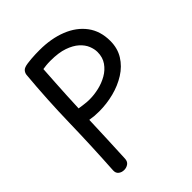

<svg xmlns="http://www.w3.org/2000/svg" viewBox="-219 -911 1056 1056"><g transform="rotate(-45 308.5 -383.0)"><path d="M121 -736Q123 -750 132.5 -760.5Q142 -771 170 -775Q184 -777 201 -778.5Q218 -780 235.5 -780.5Q253 -781 268 -781Q358 -781 428.5 -753Q499 -725 539 -671.5Q579 -618 579 -541Q579 -484 552 -440.5Q525 -397 479 -368Q433 -339 376.5 -324.5Q320 -310 261 -310Q242 -310 224.5 -311.5Q207 -313 190 -316Q187 -245 184.5 -172.5Q182 -100 178 -26Q177 -5 163 5Q149 15 131 15Q112 15 98.5 4.5Q85 -6 86 -27Q97 -204 101 -382Q105 -560 121 -736ZM193 -402Q210 -400 229 -397Q248 -394 273 -394Q306 -394 343 -402.5Q380 -411 412.5 -429.5Q445 -448 465.5 -477.5Q486 -507 486 -548Q486 -571 475.5 -597Q465 -623 440 -645.5Q415 -668 373.5 -682.5Q332 -697 269 -697Q250 -697 235.5 -695.5Q221 -694 209 -692Q206 -645 203 -597Q200 -549 197.5 -500.5Q195 -452 193 -402Z"/></g></svg>

Font: Playpen Sans Thai
Style: Regular
Weight: 400
Designer: Sirin Gunkloy, Laura Meseguer, Veronika Burian, José Scaglione
Foundry: TypeTogether
Version: Version 2.000